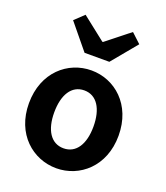

<svg xmlns="http://www.w3.org/2000/svg" viewBox="-156 -964 938 1085"><g transform="rotate(20 313.0 -422.0)"><path d="M310 14C450 14 579 -94 579 -279C579 -466 450 -574 310 -574C169 -574 40 -466 40 -279C40 -94 169 14 310 14ZM310 -106C234 -106 192 -174 192 -279C192 -385 234 -454 310 -454C386 -454 428 -385 428 -279C428 -174 386 -106 310 -106ZM238 -654H387L512 -805L455 -858L315 -747H311L170 -858L114 -805Z"/></g></svg>

Font: Noto Sans Japanese Bold
Style: Bold
Weight: 700
Designer: Ryoko NISHIZUKA (kana & ideographs); Paul D. Hunt (Latin, Greek & Cyrillic); Wenlong ZHANG (bopomofo); Sandoll Communica
Foundry: Adobe Systems Incorporated
Version: Version 1.000;PS 1;hotconv 1.0.78;makeotf.lib2.5.61930